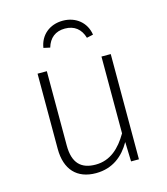

<svg xmlns="http://www.w3.org/2000/svg" viewBox="-111 -822 799 920"><g transform="rotate(-15 288.0 -362.5)"><path d="M286 -736C220 -736 172 -695 163 -634L195 -627C208 -672 239 -697 286 -697C333 -697 364 -672 377 -627L409 -634C400 -695 351 -736 286 -736ZM467 -522H421V-141C383 -76 334 -29 261 -29C189 -29 150 -66 150 -153V-522H104V-149C104 -46 158 11 252 11C335 11 390 -35 425 -97L428 0H467Z"/></g></svg>

Font: Fira Sans ExtraLight
Style: Regular
Weight: 200
Designer: bBox Type GmbH & Carrois Corporate GbR & Edenspiekermann AG
Foundry: bBox Type GmbH & Carrois Corporate GbR & Edenspiekermann AG
Version: Version 4.300;PS 004.300;hotconv 1.0.88;makeotf.lib2.5.64775